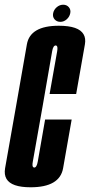

<svg xmlns="http://www.w3.org/2000/svg" viewBox="-48 -789 381 813"><path d="M81.5 4Q0.5 4 -20.5 -31.5Q-31 -49.5 -26.5 -76.5Q-12 -157.5 20 -339.5Q52 -522 65.8 -601Q79.5 -680 201 -680Q285.5 -680 306 -643.5Q316 -626.5 311.5 -601Q297.5 -522 274.5 -391H162Q189.5 -547 194 -571.5Q197.5 -591.5 191.5 -595.5Q190 -596.5 188 -596.5Q177 -596.5 172.8 -571.8Q168.5 -547 132.5 -339.5Q95.5 -130.5 91 -105Q87 -84 93.5 -80.5Q95 -79.5 97 -79.5Q107.5 -79.5 112 -105.2Q116.5 -131 143 -283H255.5Q233.5 -157.5 219.2 -76.8Q205 4 81.5 4ZM207.5 -696.5Q192.5 -696.5 183.2 -707Q174 -717.5 177 -733Q180 -748 192.2 -758.5Q204.5 -769 219.5 -769Q234.5 -769 243.5 -758.5Q252.5 -748 249.5 -733Q246.5 -718 234.5 -707.2Q222.5 -696.5 207.5 -696.5Z"/></svg>

Font: Anybody UltraCondensed SemiBold
Style: Italic
Weight: 600
Width: 1
Italic angle: -10°
Designer: Tyler Finck
Foundry: Etcetera Type Company
Version: Version 1.010; ttfautohint (v1.8.3) -l 8 -r 50 -G 200 -x 14 